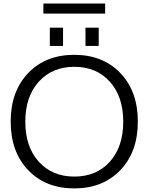

<svg xmlns="http://www.w3.org/2000/svg" viewBox="-20 -1048 834 1078"><path d="M460 -790V-892.6H534.2V-790ZM259.8 -790V-892.6H334V-790ZM223.6 -971.7V-1028.3H570.3V-971.7ZM138.2 -92.8Q40 -195.3 40 -365.2Q40 -535.2 138.2 -637.7Q236.3 -740.2 397 -740.2Q557.6 -740.2 655.8 -637.7Q753.9 -535.2 753.9 -365.2Q753.9 -195.3 655.8 -92.8Q557.6 9.8 397 9.8Q236.3 9.8 138.2 -92.8ZM197.8 -140.1Q273.4 -56.6 397.5 -56.6Q521.5 -56.6 596.7 -140.1Q671.9 -223.6 671.9 -364.7Q671.9 -505.9 596.7 -589.4Q521.5 -672.9 397.5 -672.9Q273.4 -672.9 197.8 -589.4Q122.1 -505.9 122.1 -364.7Q122.1 -223.6 197.8 -140.1Z"/></svg>

Font: Gen Shin Gothic Normal
Style: Regular
Weight: 300
Designer: [Source Han Sans]
Ryoko NISHIZUKA  (kana & ideographs); Paul D. Hunt (Latin, Greek & Cyrillic); Wenlong ZHANG  (bopomofo
Version: Version 1.002.20150607